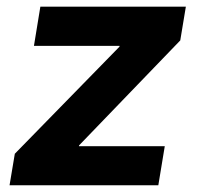

<svg xmlns="http://www.w3.org/2000/svg" viewBox="-20 -549 585 569"><path d="M8.3 0 23.9 -93.3 334 -410.6 334.5 -413.1H80.6L99.6 -529.3H530.8L514.2 -429.2L214.4 -118.2L213.9 -115.7H468.3L449.2 0Z"/></svg>

Font: Inter 24pt
Style: Bold Italic
Weight: 700
Italic angle: -9.3988°
Version: Version 4.001;git-66647c0bb